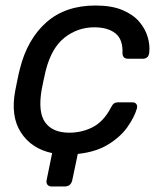

<svg xmlns="http://www.w3.org/2000/svg" viewBox="-20 -550 591 696"><path d="M167 126Q157 126 152 119.5Q147 113 149 103L169 5Q94 -11 56 -69.5Q18 -128 35 -220Q38 -235 43 -260Q48 -285 52 -300Q79 -408 148 -469Q217 -530 326 -530Q385 -530 424 -513.5Q463 -497 485 -471Q507 -445 515.5 -415.5Q524 -386 521 -360Q519 -337 497 -337H445Q424 -337 424 -358Q426 -407 398.5 -429Q371 -451 322 -451Q262 -451 214.5 -414Q167 -377 146 -295Q142 -279 138 -259.5Q134 -240 131 -225Q117 -143 144 -106Q171 -69 231 -69Q277 -69 316 -89Q355 -109 381 -158Q387 -170 392.5 -174.5Q398 -179 409 -179H460Q470 -179 474.5 -172.5Q479 -166 476 -156Q467 -125 442 -89.5Q417 -54 372.5 -26.5Q328 1 262 8L242 103Q237 126 214 126Z"/></svg>

Font: Lubike
Style: Italic
Weight: 400
Italic angle: -12°
Foundry: Honoka55
Version: Version 1.000;July 22, 2022;FontCreator 14.0.0.2862 64-bit